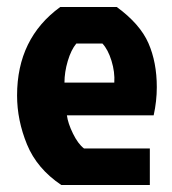

<svg xmlns="http://www.w3.org/2000/svg" viewBox="-20 -531 494 551"><path d="M274 -406H199Q184 -388 174.5 -356Q165 -324 165 -294H308Q310 -324 300 -356.5Q290 -389 274 -406ZM410 -105V0H156Q86 -47 57.5 -116.5Q29 -186 29 -257Q29 -421 153 -511H315Q382 -462 406 -407Q430 -352 430 -281Q430 -241 421 -200H172Q175 -177 189.5 -147.5Q204 -118 221 -105Z"/></svg>

Font: Jockey One
Style: Regular
Weight: 400
Designer: TypeTogether
Foundry: TypeTogether
Version: Version 1.002